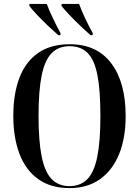

<svg xmlns="http://www.w3.org/2000/svg" viewBox="-20 -951 710 981"><path d="M335 10Q239 10 175 -36Q111 -82 79.5 -165Q48 -248 48 -359Q48 -472 79.5 -554Q111 -636 175 -680.5Q239 -725 336 -725Q475 -725 548.5 -627.5Q622 -530 622 -358Q622 -246 588.5 -163.5Q555 -81 491 -35.5Q427 10 335 10ZM335 0Q391 0 426 -35.5Q461 -71 477 -150Q493 -229 493 -358Q493 -488 478 -566Q463 -644 428.5 -679.5Q394 -715 336 -715Q279 -715 244 -679.5Q209 -644 193 -566Q177 -488 177 -358Q177 -230 193 -151Q209 -72 244 -36Q279 0 335 0ZM278 -771Q255 -791 225 -819.5Q195 -848 168.5 -876Q142 -904 130 -921V-931H219Q231 -898 251 -856.5Q271 -815 289 -782V-771ZM443 -771Q420 -791 390 -819.5Q360 -848 333.5 -876Q307 -904 294 -921L295 -931H384Q396 -898 415.5 -856.5Q435 -815 454 -782L453 -771Z"/></svg>

Font: Noto Serif Display Condensed SemiBold
Style: Regular
Weight: 600
Width: 3
Designer: Monotype Design Team
Foundry: Monotype Imaging Inc.
Version: Version 2.009